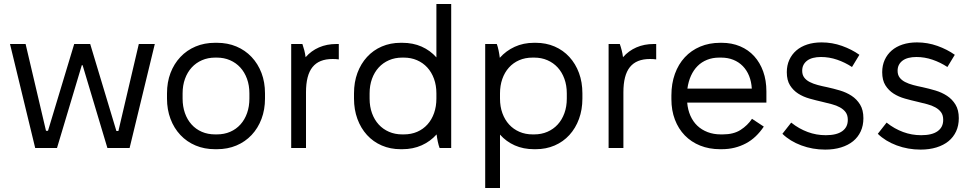

<svg xmlns="http://www.w3.org/2000/svg" viewBox="-20 -740 4851 960"><path d="M156 0H265L389 -414H393L517 0H628L754 -520H674L572 -85H562L431 -520H351L220 -86H210L108 -520H30Z M1055 6H1065Q1118 6 1162 -12.5Q1206 -31 1238 -65Q1270 -99 1287.5 -145.5Q1305 -192 1305 -247V-273Q1305 -329 1287.5 -375Q1270 -421 1238 -455Q1206 -489 1162 -507.5Q1118 -526 1065 -526H1055Q1002 -526 958 -507.5Q914 -489 882 -455Q850 -421 832.5 -375Q815 -329 815 -273V-247Q815 -192 832.5 -145.5Q850 -99 882 -65Q914 -31 958 -12.5Q1002 6 1055 6ZM1056 -68Q1019 -68 989 -81Q959 -94 937.5 -118Q916 -142 904.5 -175Q893 -208 893 -247V-273Q893 -313 905 -346Q917 -379 938.5 -402.5Q960 -426 990 -439Q1020 -452 1056 -452H1064Q1100 -452 1130 -439Q1160 -426 1181.5 -402.5Q1203 -379 1215 -346Q1227 -313 1227 -273V-247Q1227 -208 1215.5 -175Q1204 -142 1182.5 -118Q1161 -94 1131 -81Q1101 -68 1064 -68Z M1436 0H1510V-279Q1510 -321 1518 -352.5Q1526 -384 1542.5 -404.5Q1559 -425 1584 -435Q1609 -445 1643 -445Q1651 -445 1660 -444.5Q1669 -444 1674 -443V-520H1662Q1614 -520 1575 -503Q1536 -486 1508 -454Q1506 -471 1501.5 -488.5Q1497 -506 1492 -520H1436Z M1983 6H1992Q2045 6 2088.5 -13.5Q2132 -33 2163 -68Q2165 -51 2169 -32Q2173 -13 2178 0H2236V-720H2162V-453Q2131 -488 2088 -507Q2045 -526 1992 -526H1983Q1932 -526 1889 -507.5Q1846 -489 1815 -455Q1784 -421 1767 -375Q1750 -329 1750 -273V-247Q1750 -192 1767 -145.5Q1784 -99 1815 -65Q1846 -31 1889 -12.5Q1932 6 1983 6ZM1991 -68Q1955 -68 1925 -81Q1895 -94 1873.5 -117.5Q1852 -141 1840 -174Q1828 -207 1828 -247V-273Q1828 -313 1840 -346Q1852 -379 1873.5 -402.5Q1895 -426 1925 -439Q1955 -452 1991 -452H1999Q2035 -452 2065 -439Q2095 -426 2116.5 -402.5Q2138 -379 2150 -346Q2162 -313 2162 -273V-247Q2162 -208 2150.5 -175Q2139 -142 2117.5 -118Q2096 -94 2066 -81Q2036 -68 1999 -68Z M2406 200H2480V-67Q2511 -32 2554 -13Q2597 6 2650 6H2659Q2710 6 2753 -12.5Q2796 -31 2827 -65Q2858 -99 2875 -145.5Q2892 -192 2892 -247V-273Q2892 -329 2875 -375Q2858 -421 2827 -455Q2796 -489 2753 -507.5Q2710 -526 2659 -526H2650Q2597 -526 2553.5 -506Q2510 -486 2479 -451Q2477 -468 2473 -487.5Q2469 -507 2464 -520H2406ZM2643 -68Q2607 -68 2577 -81Q2547 -94 2525.5 -117.5Q2504 -141 2492 -174Q2480 -207 2480 -247V-273Q2480 -312 2491.5 -345Q2503 -378 2524.5 -402Q2546 -426 2576 -439Q2606 -452 2643 -452H2651Q2687 -452 2717 -439Q2747 -426 2768.5 -402.5Q2790 -379 2802 -346Q2814 -313 2814 -273V-247Q2814 -207 2802 -174Q2790 -141 2768.5 -117.5Q2747 -94 2717 -81Q2687 -68 2651 -68Z M3023 0H3097V-279Q3097 -321 3105 -352.5Q3113 -384 3129.5 -404.5Q3146 -425 3171 -435Q3196 -445 3230 -445Q3238 -445 3247 -444.5Q3256 -444 3261 -443V-520H3249Q3201 -520 3162 -503Q3123 -486 3095 -454Q3093 -471 3088.5 -488.5Q3084 -506 3079 -520H3023Z M3580 6H3588Q3623 6 3653 -1.5Q3683 -9 3709.5 -23Q3736 -37 3758.5 -58.5Q3781 -80 3799 -107L3740 -146Q3718 -113 3683 -90.5Q3648 -68 3594 -68H3584Q3548 -68 3518 -79.5Q3488 -91 3466.5 -111.5Q3445 -132 3432 -161.5Q3419 -191 3416 -227H3812V-283Q3812 -338 3796 -382.5Q3780 -427 3751 -459Q3722 -491 3680.5 -508.5Q3639 -526 3589 -526H3581Q3526 -526 3481 -507Q3436 -488 3404 -453.5Q3372 -419 3354.5 -370.5Q3337 -322 3337 -263V-244Q3337 -188 3354.5 -142Q3372 -96 3404 -63Q3436 -30 3481 -12Q3526 6 3580 6ZM3417 -297Q3422 -333 3435 -361.5Q3448 -390 3468 -410Q3488 -430 3515.5 -441Q3543 -452 3576 -452H3586Q3619 -452 3646.5 -441Q3674 -430 3694 -409.5Q3714 -389 3725.5 -360.5Q3737 -332 3739 -297Z M4106 8Q4150 8 4185.5 -3Q4221 -14 4245.5 -34Q4270 -54 4283.5 -83Q4297 -112 4297 -149Q4297 -190 4280.5 -217Q4264 -244 4238 -261Q4212 -278 4180 -287.5Q4148 -297 4116 -304Q4091 -309 4068.5 -315Q4046 -321 4028.5 -330Q4011 -339 4001 -352.5Q3991 -366 3991 -386Q3991 -403 3997.5 -415.5Q4004 -428 4016 -437Q4028 -446 4045.5 -450.5Q4063 -455 4085 -455Q4126 -455 4165.5 -441.5Q4205 -428 4240 -405L4277 -466Q4239 -493 4190 -510.5Q4141 -528 4088 -528Q4048 -528 4016 -517.5Q3984 -507 3961.5 -487.5Q3939 -468 3926.5 -440.5Q3914 -413 3914 -379Q3914 -339 3930 -313.5Q3946 -288 3971 -272Q3996 -256 4028 -247Q4060 -238 4091 -231Q4116 -225 4139 -219Q4162 -213 4180 -203Q4198 -193 4208.5 -178.5Q4219 -164 4219 -141Q4219 -122 4212 -108Q4205 -94 4191 -84Q4177 -74 4156.5 -69Q4136 -64 4109 -64Q4085 -64 4062.5 -68Q4040 -72 4018.5 -80Q3997 -88 3976.5 -99.5Q3956 -111 3936 -127L3892 -71Q3930 -34 3986.5 -13Q4043 8 4106 8Z M4583 8Q4627 8 4662.5 -3Q4698 -14 4722.5 -34Q4747 -54 4760.5 -83Q4774 -112 4774 -149Q4774 -190 4757.5 -217Q4741 -244 4715 -261Q4689 -278 4657 -287.5Q4625 -297 4593 -304Q4568 -309 4545.5 -315Q4523 -321 4505.5 -330Q4488 -339 4478 -352.5Q4468 -366 4468 -386Q4468 -403 4474.5 -415.5Q4481 -428 4493 -437Q4505 -446 4522.5 -450.5Q4540 -455 4562 -455Q4603 -455 4642.5 -441.5Q4682 -428 4717 -405L4754 -466Q4716 -493 4667 -510.5Q4618 -528 4565 -528Q4525 -528 4493 -517.5Q4461 -507 4438.5 -487.5Q4416 -468 4403.5 -440.5Q4391 -413 4391 -379Q4391 -339 4407 -313.5Q4423 -288 4448 -272Q4473 -256 4505 -247Q4537 -238 4568 -231Q4593 -225 4616 -219Q4639 -213 4657 -203Q4675 -193 4685.5 -178.5Q4696 -164 4696 -141Q4696 -122 4689 -108Q4682 -94 4668 -84Q4654 -74 4633.5 -69Q4613 -64 4586 -64Q4562 -64 4539.5 -68Q4517 -72 4495.5 -80Q4474 -88 4453.5 -99.5Q4433 -111 4413 -127L4369 -71Q4407 -34 4463.5 -13Q4520 8 4583 8Z"/></svg>

Font: Fixel Variable
Style: Regular
Weight: 100
Width: 3
Designer: AlfaBravo + MacPaw
Foundry: Kyrylo Tkachov, Marchela Mozhyna, Serhii Makarenko, Maria Weinstein, Zakhar Kryvoshyya
Version: Version 1.211